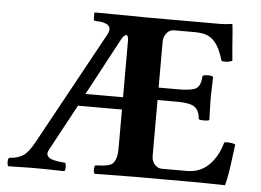

<svg xmlns="http://www.w3.org/2000/svg" viewBox="-48 -711 1052 775"><g transform="rotate(5 478.0 -323.5)"><path d="M419.9 -545.9 296.9 -315.9H449.2V-544.9Q449.2 -565.4 440.9 -566.9Q430.7 -566.9 419.9 -545.9ZM111.8 -102.1 363.8 -562Q377.9 -587.9 363.3 -600.3Q348.6 -612.8 312 -612.8Q304.2 -612.8 304.2 -620.1V-645L306.2 -647Q329.1 -647 375 -646.5Q420.9 -646 443.8 -646L513.2 -645H811Q836.9 -645 859.9 -648.9Q863.8 -648.9 863.8 -646Q864.7 -642.6 866.7 -615.5Q868.7 -588.4 871.3 -553.2Q874 -518.1 876 -501Q858.4 -492.2 833 -496.1Q823.7 -524.9 815.7 -542.2Q807.6 -559.6 794.2 -574.7Q780.8 -589.8 761.7 -596.4Q742.7 -603 714.8 -603H629.9Q612.8 -603 600.8 -587.9Q588.9 -572.8 588.9 -554.2V-367.2H669.9Q722.7 -367.2 741 -378.4Q759.3 -389.6 761.2 -429.2Q766.1 -434.1 783.2 -434.1Q799.3 -434.1 804.2 -429.2Q801.8 -355 801.8 -342.8L804.2 -254.9Q800.3 -251 783.2 -251Q765.1 -251 761.2 -254.9Q758.8 -289.6 739.5 -303.2Q720.2 -316.9 669.9 -316.9H588.9V-89.8Q588.9 -69.8 601.1 -55.9Q613.3 -42 629.9 -42H731Q785.2 -42 820.6 -76.9Q856 -111.8 872.1 -169.9Q881.8 -172.4 895.8 -170.9Q909.7 -169.4 917 -165Q914.6 -150.4 910.2 -113.8Q905.8 -77.1 901.1 -48.8Q896.5 -20.5 890.1 2Q799.8 0 752 0H516.1Q410.6 1 361.8 2Q357.4 -2.4 357.4 -15.1Q357.4 -27.8 361.8 -32.2Q382.3 -33.2 392.8 -34.2Q403.3 -35.2 415 -38.3Q426.8 -41.5 431.9 -46.9Q437 -52.2 441.9 -62.5Q446.8 -72.8 448 -86.7Q449.2 -100.6 449.2 -122.1V-266.1H271L169.9 -79.1Q166 -71.8 165 -65.9Q164.1 -60.1 166.5 -55.7Q168.9 -51.3 172.4 -47.9Q175.8 -44.4 182.4 -42Q189 -39.6 194.6 -38.1Q200.2 -36.6 209.2 -35.4Q218.3 -34.2 223.9 -33.4Q229.5 -32.7 238.8 -32.2Q243.2 -27.8 243.2 -15.1Q243.2 -2.4 238.8 2Q164.6 0 106 0Q86.4 0 12.2 2Q7.8 -2.4 7.8 -15.1Q7.8 -27.8 12.2 -32.2Q47.9 -34.7 68.4 -47.9Q88.9 -61 111.8 -102.1Z"/></g></svg>

Font: Common Serif
Style: Bold
Weight: 700
Designer: Philipp H. Poll, Khaled Hosny
Foundry: Stefan Peev, Context Ltd.
Version: Version 1.026